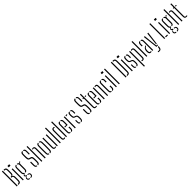

<svg xmlns="http://www.w3.org/2000/svg" viewBox="964 -3940 7276 7276"><g transform="rotate(-45 4602.0 -302.0)"><path d="M56 0V-800H101.5V0ZM143.5 0V-42H163Q196.5 -42 212.2 -59Q228 -76 229 -113.5Q230.5 -163 230.5 -206.5Q230.5 -250 229 -300Q228 -343.5 211.2 -362Q194.5 -380.5 158 -380.5H143.5V-422.5H161.5Q195.5 -422.5 211.2 -441.2Q227 -460 228 -501.5Q230 -551.5 230 -595.2Q230 -639 228 -688.5Q227 -725 211.2 -741.5Q195.5 -758 162.5 -758H143.5V-800H162.5Q220 -800 246.2 -773.8Q272.5 -747.5 273.5 -687Q274.5 -628 274.5 -584.5Q274.5 -541 273.5 -500.5Q271 -427.5 221 -409.5V-392.5Q272.5 -375.5 274.5 -301.5Q275.5 -250.5 275.5 -207Q275.5 -163.5 274.5 -113Q272.5 -53 246.5 -26.5Q220.5 0 163 0Z M353 -728V-800H447V-728ZM380.5 0V-600H426V0Z M618.5 152Q572 149.5 545 130.8Q518 112 516 71.5Q515.5 66.5 515.5 62Q515.5 57.5 515.5 52.5Q516.5 23 534.5 7Q552.5 -9 574.5 -13.5V-23.5Q533 -39.5 532 -73.5Q531.5 -80.5 532 -86.5Q532.5 -106.5 545 -120.2Q557.5 -134 573 -136.5V-148Q531 -170 528.5 -243Q527 -292 526.5 -328.2Q526 -364.5 526.5 -403Q527 -441.5 528.5 -497.5Q530.5 -550 551.2 -575.5Q572 -601 618.5 -605V-566.5Q595 -563 584.5 -548Q574 -533 573 -501Q569 -364 573 -239.5Q574 -207.5 584.5 -192.8Q595 -178 618.5 -174.5V-134Q571 -127.5 571 -93V-86Q571 -68.5 582 -60.2Q593 -52 618.5 -48.5V-12Q590.5 -11 572.5 0.5Q554.5 12 554 43.5Q553 53 554 62Q554.5 92.5 572.8 103.2Q591 114 618.5 116ZM660.5 -136V-174.5Q683.5 -178 694 -192.8Q704.5 -207.5 706 -239.5Q710 -364 706 -501Q704.5 -533 694.2 -547.8Q684 -562.5 660.5 -566.5V-605Q724.5 -599.5 741.5 -550.5H751.5Q752.5 -573 768.8 -586.5Q785 -600 808.5 -600V-562H800Q777.5 -562 764.5 -541.2Q751.5 -520.5 751.5 -480.5V-456Q751.5 -413.5 751.8 -381.5Q752 -349.5 752 -317.5Q752 -285.5 750.5 -243Q748.5 -191 727.8 -165.5Q707 -140 660.5 -136ZM660.5 151.5V116.5Q691 115 710.5 104Q730 93 731.5 61.5Q733 54 731.5 43Q730 10 710.8 0.5Q691.5 -9 660.5 -11V-45.5Q712.5 -41.5 741 -23Q769.5 -4.5 772 42.5Q772.5 51.5 772 63Q769.5 110.5 738.8 129.8Q708 149 660.5 151.5Z M1191.5 4.5V-36Q1213.5 -40.5 1223.5 -56.8Q1233.5 -73 1235 -103Q1236.5 -134 1236.8 -157.5Q1237 -181 1236.5 -205.8Q1236 -230.5 1235 -265.5Q1234 -307 1225.2 -334.2Q1216.5 -361.5 1186.5 -369.5L1141.5 -381Q1089 -394 1073.5 -428.2Q1058 -462.5 1056.5 -530Q1055.5 -565 1056.2 -608.8Q1057 -652.5 1057.5 -693Q1058 -748 1079 -774.5Q1100 -801 1148.5 -805V-764.5Q1125 -760 1114.8 -744Q1104.5 -728 1103 -697.5Q1101 -656 1101.2 -614Q1101.5 -572 1103 -530Q1104 -479.5 1112.8 -455.5Q1121.5 -431.5 1153 -424L1196.5 -413.5Q1249 -401 1264.2 -365.2Q1279.5 -329.5 1281 -265.5Q1282 -230 1282.2 -206.5Q1282.5 -183 1282 -161Q1281.5 -139 1280.5 -108.5Q1279 -53.5 1258 -26.5Q1237 0.5 1191.5 4.5ZM1233 -528.5Q1234.5 -570.5 1234.8 -613Q1235 -655.5 1233.5 -697.5Q1231 -755.5 1190.5 -764V-804.5Q1235 -800 1255.5 -773.2Q1276 -746.5 1277.5 -692Q1278.5 -663 1278.5 -620.2Q1278.5 -577.5 1277.5 -528.5ZM1149.5 5Q1102 1 1080.5 -26Q1059 -53 1057 -108.5Q1056.5 -143 1056.2 -170Q1056 -197 1056.5 -224.2Q1057 -251.5 1058 -286.5H1102Q1098.5 -193 1102 -103Q1103 -72 1114 -56Q1125 -40 1149.5 -35.5Z M1379 0V-800H1424.5V0ZM1557.5 0V-502Q1557.5 -538 1544.8 -553.2Q1532 -568.5 1504.5 -568.5Q1482 -568.5 1466.5 -560.5V-590.5Q1485.5 -606 1517.5 -606Q1561 -606 1582 -581.5Q1603 -557 1603 -500V0Z M1707.5 -106Q1705 -198.5 1704.8 -299.2Q1704.5 -400 1707.5 -493.5Q1710 -548 1730 -574.5Q1750 -601 1797.5 -605V-566.5Q1774.5 -562.5 1764.2 -547.8Q1754 -533 1753 -501Q1751 -424 1750.2 -361.8Q1749.5 -299.5 1750.2 -237.2Q1751 -175 1753 -98.5Q1754 -66.5 1764.2 -52Q1774.5 -37.5 1797.5 -33.5V5Q1750 1 1730 -25.2Q1710 -51.5 1707.5 -106ZM1839.5 5V-33.5Q1862.5 -37.5 1872.8 -52Q1883 -66.5 1884 -98.5Q1886.5 -175.5 1887.2 -237.8Q1888 -300 1887.2 -362Q1886.5 -424 1884 -501Q1883 -533.5 1873 -548.2Q1863 -563 1839.5 -566.5V-605Q1887.5 -601 1907.5 -574.5Q1927.5 -548 1929.5 -493.5Q1932.5 -401 1932.5 -300.2Q1932.5 -199.5 1929.5 -106Q1927.5 -51.5 1907.5 -25.2Q1887.5 1 1839.5 5Z M2028.5 -100.5V-600H2074V-98Q2074 -62.5 2086.5 -47Q2099 -31.5 2126.5 -31.5Q2146 -31.5 2164.5 -41.5V-9.5Q2143.5 6 2115 6Q2071.5 6 2050 -18.8Q2028.5 -43.5 2028.5 -100.5ZM2206.5 0V-600H2252V0Z M2367 0V-800H2412.5V0Z M2697.5 0V-800H2743V0ZM2519.5 -100.5Q2516 -289 2519.5 -500Q2521 -557 2542 -581.5Q2563 -606 2606.5 -606Q2635.5 -606 2655.5 -592V-561Q2639.5 -568.5 2618 -568.5Q2591 -568.5 2578.5 -553.2Q2566 -538 2565 -502Q2563 -390 2563 -292.2Q2563 -194.5 2565 -98Q2566 -62.5 2578 -47Q2590 -31.5 2617.5 -31.5Q2639 -31.5 2655.5 -39.5V-9Q2635 6 2605.5 6Q2561.5 6 2541.2 -18.8Q2521 -43.5 2519.5 -100.5Z M2927 -289V-325H3024Q3025.5 -384 3025.5 -431.2Q3025.5 -478.5 3024 -502Q3020.5 -558 2981.5 -566.5V-605Q3026 -600.5 3046.2 -575.5Q3066.5 -550.5 3069 -498.5Q3069.5 -474 3070.2 -418.8Q3071 -363.5 3068 -289ZM2849.5 -101.5Q2847.5 -194.5 2847.5 -299.2Q2847.5 -404 2849.5 -497.5Q2851.5 -549.5 2872.5 -575Q2893.5 -600.5 2939.5 -605V-566Q2896.5 -558 2895 -502Q2893.5 -425 2893 -363Q2892.5 -301 2893 -238.5Q2893.5 -176 2895 -98.5Q2896 -66 2906.2 -51.5Q2916.5 -37 2939.5 -33.5V5Q2892.5 1 2872 -24.2Q2851.5 -49.5 2849.5 -101.5ZM2981.5 5V-34Q3003 -37.5 3012.8 -52.2Q3022.5 -67 3024 -98.5Q3025 -119 3024.8 -143.5Q3024.5 -168 3023 -199H3068Q3069.5 -172.5 3069.5 -147.2Q3069.5 -122 3069 -101.5Q3066.5 -49.5 3047.2 -24.2Q3028 1 2981.5 5Z M3257.5 -554.5V-591.5Q3273.5 -601 3301 -601Q3308.5 -601 3316 -600.8Q3323.5 -600.5 3329.5 -600.5V-562H3301.5Q3275 -562 3257.5 -554.5ZM3170 0V-600H3215.5V0Z M3508.5 5V-33.5Q3531.5 -37 3541.2 -51.5Q3551 -66 3552 -98.5Q3553 -121 3553.2 -140.5Q3553.5 -160 3553 -180Q3552 -223 3543.5 -244.8Q3535 -266.5 3507 -276.5L3466 -291Q3434.5 -302.5 3417.2 -319Q3400 -335.5 3393 -362.8Q3386 -390 3384.5 -434Q3384 -451.5 3384.2 -466Q3384.5 -480.5 3385.5 -497.5Q3386.5 -550 3404.8 -575.5Q3423 -601 3469.5 -605V-566.5Q3447.5 -563 3439.2 -548.5Q3431 -534 3430 -502Q3429.5 -483 3429 -468.8Q3428.5 -454.5 3429 -436.5Q3430.5 -394.5 3436.8 -368.8Q3443 -343 3474 -332L3514.5 -318.5Q3557 -304.5 3577 -274Q3597 -243.5 3597 -181.5Q3597 -163 3596.8 -141.2Q3596.5 -119.5 3595.5 -100.5Q3593 -49 3574 -24Q3555 1 3508.5 5ZM3549.5 -402Q3551 -430 3550.8 -456Q3550.5 -482 3550.5 -502Q3549.5 -533.5 3541.2 -548Q3533 -562.5 3511.5 -566.5V-605Q3556.5 -601 3574.2 -575.8Q3592 -550.5 3593.5 -498.5Q3593.5 -478.5 3593.5 -453.8Q3593.5 -429 3592.5 -402ZM3384.5 -101.5Q3384 -122 3384 -147.2Q3384 -172.5 3385.5 -199H3427Q3426 -169 3426.2 -144Q3426.5 -119 3426.5 -98.5Q3427 -66.5 3436 -52Q3445 -37.5 3466.5 -33.5V5Q3422 1 3404 -24.2Q3386 -49.5 3384.5 -101.5Z M4016 4.5V-36Q4038 -40.5 4048 -56.8Q4058 -73 4059.5 -103Q4061 -134 4061.2 -157.5Q4061.5 -181 4061 -205.8Q4060.5 -230.5 4059.5 -265.5Q4058.5 -307 4049.8 -334.2Q4041 -361.5 4011 -369.5L3966 -381Q3913.5 -394 3898 -428.2Q3882.5 -462.5 3881 -530Q3880 -565 3880.8 -608.8Q3881.5 -652.5 3882 -693Q3882.5 -748 3903.5 -774.5Q3924.5 -801 3973 -805V-764.5Q3949.5 -760 3939.2 -744Q3929 -728 3927.5 -697.5Q3925.5 -656 3925.8 -614Q3926 -572 3927.5 -530Q3928.5 -479.5 3937.2 -455.5Q3946 -431.5 3977.5 -424L4021 -413.5Q4073.5 -401 4088.8 -365.2Q4104 -329.5 4105.5 -265.5Q4106.5 -230 4106.8 -206.5Q4107 -183 4106.5 -161Q4106 -139 4105 -108.5Q4103.5 -53.5 4082.5 -26.5Q4061.5 0.5 4016 4.5ZM4057.5 -528.5Q4059 -570.5 4059.2 -613Q4059.5 -655.5 4058 -697.5Q4055.5 -755.5 4015 -764V-804.5Q4059.5 -800 4080 -773.2Q4100.5 -746.5 4102 -692Q4103 -663 4103 -620.2Q4103 -577.5 4102 -528.5ZM3974 5Q3926.5 1 3905 -26Q3883.5 -53 3881.5 -108.5Q3881 -143 3880.8 -170Q3880.5 -197 3881 -224.2Q3881.5 -251.5 3882.5 -286.5H3926.5Q3923 -193 3926.5 -103Q3927.5 -72 3938.5 -56Q3949.5 -40 3974 -35.5Z M4171 -562V-600H4208V-770H4253.5V-98Q4253.5 -59.5 4262.8 -45.8Q4272 -32 4309 -32Q4324 -32 4332 -32.8Q4340 -33.5 4351 -35.5V1Q4329.5 6 4307.5 6Q4248.5 6 4228.2 -19Q4208 -44 4208 -101.5V-562ZM4287 -562V-600H4341V-562Z M4480.5 -289V-325H4577.5Q4579 -384 4579 -431.2Q4579 -478.5 4577.5 -502Q4574 -558 4535 -566.5V-605Q4579.5 -600.5 4599.8 -575.5Q4620 -550.5 4622.5 -498.5Q4623 -474 4623.8 -418.8Q4624.5 -363.5 4621.5 -289ZM4403 -101.5Q4401 -194.5 4401 -299.2Q4401 -404 4403 -497.5Q4405 -549.5 4426 -575Q4447 -600.5 4493 -605V-566Q4450 -558 4448.5 -502Q4447 -425 4446.5 -363Q4446 -301 4446.5 -238.5Q4447 -176 4448.5 -98.5Q4449.5 -66 4459.8 -51.5Q4470 -37 4493 -33.5V5Q4446 1 4425.5 -24.2Q4405 -49.5 4403 -101.5ZM4535 5V-34Q4556.5 -37.5 4566.2 -52.2Q4576 -67 4577.5 -98.5Q4578.5 -119 4578.2 -143.5Q4578 -168 4576.5 -199H4621.5Q4623 -172.5 4623 -147.2Q4623 -122 4622.5 -101.5Q4620 -49.5 4600.8 -24.2Q4581.5 1 4535 5Z M4902 0V-502Q4901.5 -538 4889 -553.2Q4876.5 -568.5 4849 -568.5Q4828.5 -568.5 4811 -558.5V-589Q4832 -606 4862 -606Q4905.5 -606 4926.2 -581.5Q4947 -557 4947.5 -500V0ZM4723.5 0V-600H4769V0Z M5051 -101.5Q5049 -194.5 5049 -299.2Q5049 -404 5051 -497.5Q5053 -550 5073.5 -575.5Q5094 -601 5140.5 -605V-566.5Q5117.5 -563 5107.5 -548.5Q5097.5 -534 5096.5 -502Q5095 -425 5094.5 -362.5Q5094 -300 5094.5 -237.8Q5095 -175.5 5096.5 -98.5Q5097.5 -66.5 5107.5 -52Q5117.5 -37.5 5140.5 -33.5V5Q5094 1 5073.5 -24.2Q5053 -49.5 5051 -101.5ZM5224.5 -402Q5226 -430 5225.8 -456Q5225.5 -482 5225.5 -502Q5225.5 -534 5215.2 -548.2Q5205 -562.5 5182.5 -566.5V-605Q5228.5 -601 5249 -575.8Q5269.5 -550.5 5270.5 -498.5Q5270.5 -478.5 5270.8 -453.8Q5271 -429 5269.5 -402ZM5182.5 5V-33.5Q5205 -37.5 5215.2 -52Q5225.5 -66.5 5225.5 -98.5Q5225.5 -119 5225.8 -144Q5226 -169 5224.5 -199H5269.5Q5271 -172.5 5271 -147.2Q5271 -122 5270.5 -101.5Q5268.5 -49.5 5248.2 -24.2Q5228 1 5182.5 5Z M5344.5 -728V-800H5438.5V-728ZM5372 0V-600H5417.5V0Z M5529.5 0V-800H5575V0Z M5893 0V-800H5938.5V0ZM5980.5 0V-42H6001Q6036.5 -42 6051.8 -58.5Q6067 -75 6068 -112Q6071.5 -400 6068 -688.5Q6067 -725 6051.8 -741.5Q6036.5 -758 6002 -758H5980.5V-800H6002Q6060.5 -800 6086.5 -773.2Q6112.5 -746.5 6113.5 -685Q6115 -583 6115.5 -491.5Q6116 -400 6115.5 -308.5Q6115 -217 6113.5 -115.5Q6112.5 -54 6086.2 -27Q6060 0 6001 0Z M6197.5 -728V-800H6291.5V-728ZM6225 0V-600H6270.5V0Z M6490 5V-33.5Q6513 -37 6522.8 -51.5Q6532.5 -66 6533.5 -98.5Q6534.5 -121 6534.8 -140.5Q6535 -160 6534.5 -180Q6533.5 -223 6525 -244.8Q6516.5 -266.5 6488.5 -276.5L6447.5 -291Q6416 -302.5 6398.8 -319Q6381.5 -335.5 6374.5 -362.8Q6367.5 -390 6366 -434Q6365.5 -451.5 6365.8 -466Q6366 -480.5 6367 -497.5Q6368 -550 6386.2 -575.5Q6404.5 -601 6451 -605V-566.5Q6429 -563 6420.8 -548.5Q6412.5 -534 6411.5 -502Q6411 -483 6410.5 -468.8Q6410 -454.5 6410.5 -436.5Q6412 -394.5 6418.2 -368.8Q6424.5 -343 6455.5 -332L6496 -318.5Q6538.5 -304.5 6558.5 -274Q6578.5 -243.5 6578.5 -181.5Q6578.5 -163 6578.2 -141.2Q6578 -119.5 6577 -100.5Q6574.5 -49 6555.5 -24Q6536.5 1 6490 5ZM6531 -402Q6532.5 -430 6532.2 -456Q6532 -482 6532 -502Q6531 -533.5 6522.8 -548Q6514.5 -562.5 6493 -566.5V-605Q6538 -601 6555.8 -575.8Q6573.5 -550.5 6575 -498.5Q6575 -478.5 6575 -453.8Q6575 -429 6574 -402ZM6366 -101.5Q6365.5 -122 6365.5 -147.2Q6365.5 -172.5 6367 -199H6408.5Q6407.5 -169 6407.8 -144Q6408 -119 6408 -98.5Q6408.5 -66.5 6417.5 -52Q6426.5 -37.5 6448 -33.5V5Q6403.5 1 6385.5 -24.2Q6367.5 -49.5 6366 -101.5Z M6762 -39.5Q6777 -31.5 6798.5 -31.5Q6826 -31.5 6839 -47Q6852 -62.5 6853 -98Q6855 -179 6855.5 -247Q6856 -315 6855.2 -377Q6854.5 -439 6853 -502Q6852 -538 6840 -553.2Q6828 -568.5 6800.5 -568.5Q6777.5 -568.5 6762 -560V-591.5Q6781 -606 6812.5 -606Q6856 -606 6876.5 -581.5Q6897 -557 6898.5 -500Q6899.5 -463 6899.8 -413.2Q6900 -363.5 6900 -308.2Q6900 -253 6899.8 -199.2Q6899.5 -145.5 6898.5 -100.5Q6897 -43.5 6875.8 -18.8Q6854.5 6 6810.5 6Q6780.5 6 6762 -9ZM6675 200V-600H6720.5V200Z M7005 0V-800H7050.5V0Z M7157.5 -402Q7156.5 -424.5 7156 -451.2Q7155.5 -478 7156.5 -498.5Q7158 -549.5 7178.5 -575Q7199 -600.5 7244 -605V-566.5Q7224 -563 7213.2 -548.5Q7202.5 -534 7201 -502Q7200.5 -482.5 7200.5 -454.5Q7200.5 -426.5 7201 -402ZM7322.5 0V-501Q7322.5 -529.5 7314.2 -545Q7306 -560.5 7286 -565.5V-605Q7331.5 -600.5 7349.8 -573.8Q7368 -547 7368 -494L7367.5 0ZM7149.5 -99Q7148.5 -113 7148.2 -125.8Q7148 -138.5 7148.5 -152Q7151 -202.5 7168.8 -241.2Q7186.5 -280 7236 -312Q7257 -326 7280.5 -339.5V-302.5Q7272.5 -297 7263.2 -290.2Q7254 -283.5 7243.5 -275.5Q7214 -251.5 7204.8 -220Q7195.5 -188.5 7194 -152Q7193.5 -143.5 7193.5 -129.5Q7193.5 -115.5 7194.5 -101.5Q7196.5 -67.5 7211.8 -49.5Q7227 -31.5 7251 -31.5Q7268 -31.5 7280.5 -38V-6Q7264 6 7238.5 6Q7195 6 7173.8 -21.2Q7152.5 -48.5 7149.5 -99Z M7536.5 0 7465 -600H7512.5L7541.5 -302.5L7572 -38H7628L7623 0ZM7595.5 -77.5 7620.5 -302.5 7651.5 -600H7698.5L7633.5 -77.5ZM7502 201.5Q7489.5 201.5 7473 200Q7456.5 198.5 7445 196.5V159.5Q7456 161 7470.5 162.2Q7485 163.5 7501 163.5Q7536 163.5 7547.2 149.5Q7558.5 135.5 7564.5 97L7573.5 38.5H7617.5L7610 97Q7602.5 153 7579.2 177.2Q7556 201.5 7502 201.5Z M7959.5 0V-800H8005V0ZM8047 0V-42H8155.5V0Z M8198 -728V-800H8292V-728ZM8225.5 0V-600H8271V0Z M8463.5 152Q8417 149.5 8390 130.8Q8363 112 8361 71.5Q8360.5 66.5 8360.5 62Q8360.5 57.5 8360.5 52.5Q8361.5 23 8379.5 7Q8397.5 -9 8419.5 -13.5V-23.5Q8378 -39.5 8377 -73.5Q8376.5 -80.5 8377 -86.5Q8377.5 -106.5 8390 -120.2Q8402.5 -134 8418 -136.5V-148Q8376 -170 8373.5 -243Q8372 -292 8371.5 -328.2Q8371 -364.5 8371.5 -403Q8372 -441.5 8373.5 -497.5Q8375.5 -550 8396.2 -575.5Q8417 -601 8463.5 -605V-566.5Q8440 -563 8429.5 -548Q8419 -533 8418 -501Q8414 -364 8418 -239.5Q8419 -207.5 8429.5 -192.8Q8440 -178 8463.5 -174.5V-134Q8416 -127.5 8416 -93V-86Q8416 -68.5 8427 -60.2Q8438 -52 8463.5 -48.5V-12Q8435.5 -11 8417.5 0.5Q8399.5 12 8399 43.5Q8398 53 8399 62Q8399.5 92.5 8417.8 103.2Q8436 114 8463.5 116ZM8505.5 -136V-174.5Q8528.5 -178 8539 -192.8Q8549.5 -207.5 8551 -239.5Q8555 -364 8551 -501Q8549.5 -533 8539.2 -547.8Q8529 -562.5 8505.5 -566.5V-605Q8569.5 -599.5 8586.5 -550.5H8596.5Q8597.5 -573 8613.8 -586.5Q8630 -600 8653.5 -600V-562H8645Q8622.5 -562 8609.5 -541.2Q8596.5 -520.5 8596.5 -480.5V-456Q8596.5 -413.5 8596.8 -381.5Q8597 -349.5 8597 -317.5Q8597 -285.5 8595.5 -243Q8593.5 -191 8572.8 -165.5Q8552 -140 8505.5 -136ZM8505.5 151.5V116.5Q8536 115 8555.5 104Q8575 93 8576.5 61.5Q8578 54 8576.5 43Q8575 10 8555.8 0.5Q8536.5 -9 8505.5 -11V-45.5Q8557.5 -41.5 8586 -23Q8614.5 -4.5 8617 42.5Q8617.5 51.5 8617 63Q8614.5 110.5 8583.8 129.8Q8553 149 8505.5 151.5Z M8714 0V-800H8759.5V0ZM8892.5 0V-502Q8892.5 -538 8879.8 -553.2Q8867 -568.5 8839.5 -568.5Q8817 -568.5 8801.5 -560.5V-590.5Q8820.5 -606 8852.5 -606Q8896 -606 8917 -581.5Q8938 -557 8938 -500V0Z M9017.5 -562V-600H9054.5V-770H9100V-98Q9100 -59.5 9109.2 -45.8Q9118.5 -32 9155.5 -32Q9170.5 -32 9178.5 -32.8Q9186.5 -33.5 9197.5 -35.5V1Q9176 6 9154 6Q9095 6 9074.8 -19Q9054.5 -44 9054.5 -101.5V-562ZM9133.5 -562V-600H9187.5V-562Z"/></g></svg>

Font: Big Shoulders Stencil Display Light
Style: Regular
Weight: 300
Designer: Patric King
Foundry: XO Type Co
Version: Version 1.000